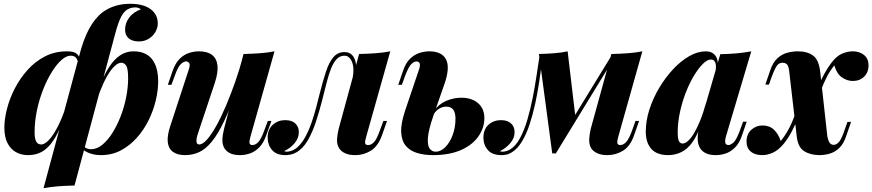

<svg xmlns="http://www.w3.org/2000/svg" viewBox="-20 -802 4589 1010"><path d="M618 -472Q601 -472 581 -452.5Q561 -433 542 -399Q523 -365 506 -321Q489 -277 477 -228L497 -328Q523 -401 551.5 -445.5Q580 -490 612 -511Q644 -532 682 -532Q747 -532 779.5 -491Q812 -450 812 -373Q812 -327 799.5 -274Q787 -221 762 -170Q737 -119 700 -77.5Q663 -36 616 -11Q569 14 511 14Q478 14 451 4Q424 -6 410 -22L417 -36Q426 -26 436 -21.5Q446 -17 459 -17Q489 -17 517.5 -40Q546 -63 570.5 -101.5Q595 -140 614 -188.5Q633 -237 643.5 -289.5Q654 -342 654 -390Q654 -441 644 -456.5Q634 -472 618 -472ZM198 -42Q212 -42 232 -60.5Q252 -79 274.5 -118.5Q297 -158 319.5 -219.5Q342 -281 361 -366L345 -258Q315 -167 285.5 -106.5Q256 -46 218.5 -16Q181 14 127 14Q93 14 65 -1Q37 -16 20 -48Q3 -80 3 -131Q3 -175 16.5 -228.5Q30 -282 57 -335Q84 -388 124 -433Q164 -478 216 -505Q268 -532 333 -532Q370 -532 384.5 -518.5Q399 -505 403 -482L395 -462Q389 -486 380.5 -497.5Q372 -509 351 -509Q329 -509 303.5 -486.5Q278 -464 253 -424Q228 -384 207.5 -332.5Q187 -281 174.5 -222.5Q162 -164 162 -105Q162 -74 170 -58Q178 -42 198 -42ZM691 -763Q676 -763 663.5 -758.5Q651 -754 640 -745Q629 -735 619.5 -718Q610 -701 601.5 -676.5Q593 -652 585 -621L372 174Q324 175 285.5 178Q247 181 209 188L396 -506Q418 -593 448 -649Q478 -705 519 -737Q550 -760 586.5 -771Q623 -782 665 -782Q734 -782 772 -754Q810 -726 810 -678Q810 -656 797.5 -634Q785 -612 762.5 -598Q740 -584 710 -584Q677 -584 657.5 -600Q638 -616 638 -646Q638 -681 660 -710Q682 -739 721 -753Q715 -758 707.5 -760.5Q700 -763 691 -763Z M1232 -352Q1194 -239 1160 -167Q1126 -95 1093.5 -56Q1061 -17 1027 -1.5Q993 14 953 14Q913 14 889.5 -3.5Q866 -21 862.5 -54.5Q859 -88 875 -137L972 -433Q982 -462 975 -470.5Q968 -479 959 -479Q948 -479 933 -466.5Q918 -454 901 -408L882 -356H863L888 -429Q903 -471 925.5 -493Q948 -515 974.5 -523.5Q1001 -532 1026 -532Q1071 -532 1095.5 -513Q1120 -494 1124 -457.5Q1128 -421 1110 -366L1022 -102Q1002 -42 1028 -42Q1046 -42 1069 -68Q1092 -94 1117.5 -139.5Q1143 -185 1168.5 -245Q1194 -305 1217.5 -372Q1241 -439 1259 -508ZM1298 -85Q1291 -61 1292.5 -50Q1294 -39 1308 -39Q1324 -39 1338.5 -54.5Q1353 -70 1368 -110L1389 -166H1408L1380 -89Q1367 -51 1345 -28Q1323 -5 1296.5 4.5Q1270 14 1242 14Q1210 14 1190 4Q1170 -6 1160 -23Q1149 -42 1150 -68.5Q1151 -95 1159 -126L1261 -518Q1307 -519 1348 -522Q1389 -525 1424 -532Z M1907 -85Q1903 -71 1901 -60.5Q1899 -50 1902.5 -44.5Q1906 -39 1917 -39Q1933 -39 1947.5 -54.5Q1962 -70 1976 -110L1997 -166H2016L1989 -89Q1968 -32 1930.5 -9Q1893 14 1849 14Q1816 14 1795 4Q1774 -6 1764 -22Q1751 -43 1753 -70.5Q1755 -98 1762 -126L1869 -518Q1916 -519 1956.5 -522Q1997 -525 2033 -532ZM1488 -4Q1519 -5 1543.5 -26.5Q1568 -48 1586.5 -82.5Q1605 -117 1619 -157.5Q1633 -198 1643 -236Q1653 -274 1660 -303Q1678 -374 1694.5 -424.5Q1711 -475 1734 -501.5Q1757 -528 1792 -528Q1831 -528 1846 -490.5Q1861 -453 1846 -397L1835 -391Q1845 -444 1831.5 -476.5Q1818 -509 1792 -509Q1768 -509 1751 -491Q1734 -473 1721.5 -441.5Q1709 -410 1698 -366.5Q1687 -323 1674 -272Q1660 -217 1642 -162Q1624 -107 1599 -63.5Q1574 -20 1538 0Q1522 9 1507 11.5Q1492 14 1481 14Q1434 14 1411 -13Q1388 -40 1388 -78Q1388 -121 1415 -145.5Q1442 -170 1480 -170Q1515 -170 1533.5 -152.5Q1552 -135 1552 -107Q1552 -75 1529.5 -48.5Q1507 -22 1475 -7Q1476 -6 1480 -5Q1484 -4 1488 -4Z M2407 -288Q2461 -288 2494.5 -259.5Q2528 -231 2528 -180Q2528 -130 2497 -85Q2466 -40 2405.5 -13Q2345 14 2257 14Q2212 14 2175 3Q2138 -8 2115.5 -34Q2093 -60 2090.5 -105.5Q2088 -151 2111 -220L2183 -433Q2189 -449 2189 -459Q2189 -469 2184 -474Q2179 -479 2171 -479Q2159 -479 2144.5 -465.5Q2130 -452 2113 -408L2094 -356H2075L2100 -429Q2114 -471 2137 -493Q2160 -515 2186.5 -523.5Q2213 -532 2238 -532Q2303 -532 2325.5 -491Q2348 -450 2320 -366L2259 -191Q2234 -118 2231 -77.5Q2228 -37 2240 -20.5Q2252 -4 2272 -4Q2299 -4 2323 -28.5Q2347 -53 2361.5 -92.5Q2376 -132 2376 -177Q2376 -210 2364 -225.5Q2352 -241 2327 -241Q2308 -241 2290.5 -230.5Q2273 -220 2261 -200L2262 -217Q2287 -254 2326.5 -271Q2366 -288 2407 -288Z M3233 -85Q3229 -71 3227.5 -60.5Q3226 -50 3229.5 -44.5Q3233 -39 3243 -39Q3259 -39 3273.5 -54.5Q3288 -70 3303 -110L3323 -166H3342L3315 -89Q3295 -32 3257 -9Q3219 14 3175 14Q3143 14 3121.5 4Q3100 -6 3090 -22Q3078 -43 3079.5 -70.5Q3081 -98 3088 -126L3196 -518Q3242 -519 3283 -522Q3324 -525 3359 -532ZM2834 -495Q2826 -437 2817 -375.5Q2808 -314 2795 -255Q2782 -196 2765 -145Q2748 -94 2725 -56.5Q2702 -19 2673 -1Q2657 9 2643 11.5Q2629 14 2618 14Q2569 14 2546 -13Q2523 -40 2523 -77Q2523 -122 2550 -146Q2577 -170 2615 -170Q2650 -170 2668.5 -152.5Q2687 -135 2687 -107Q2687 -75 2664 -48.5Q2641 -22 2610 -7Q2611 -6 2615 -5Q2619 -4 2624 -4Q2645 -5 2662 -15Q2692 -32 2715 -74.5Q2738 -117 2754.5 -173.5Q2771 -230 2783 -291.5Q2795 -353 2803.5 -411Q2812 -469 2819 -513ZM2885 5 2815 -518Q2857 -519 2896 -522Q2935 -525 2966 -532L3007 -186L2904 5ZM2914 -48 3197 -510 3212 -499 2904 5Z M3571 -47Q3583 -47 3598 -59.5Q3613 -72 3629 -98Q3645 -124 3662 -165Q3679 -206 3695 -264L3670 -156Q3650 -92 3623 -54.5Q3596 -17 3563.5 -1.5Q3531 14 3495 14Q3435 14 3406 -19Q3377 -52 3377 -110Q3377 -166 3396 -225.5Q3415 -285 3447.5 -339.5Q3480 -394 3520.5 -437.5Q3561 -481 3605.5 -506.5Q3650 -532 3693 -532Q3726 -532 3743.5 -509Q3761 -486 3755 -433L3744 -427Q3749 -458 3742.5 -473.5Q3736 -489 3720 -489Q3701 -489 3678 -466.5Q3655 -444 3631.5 -405.5Q3608 -367 3588.5 -317.5Q3569 -268 3557 -213Q3545 -158 3545 -105Q3545 -74 3551 -60.5Q3557 -47 3571 -47ZM3769 -517Q3818 -518 3856.5 -521.5Q3895 -525 3932 -532L3799 -85Q3795 -71 3794.5 -60.5Q3794 -50 3798.5 -44.5Q3803 -39 3812 -39Q3823 -39 3838 -52Q3853 -65 3870 -110L3889 -162H3908L3883 -89Q3869 -48 3846 -25.5Q3823 -3 3797 5.5Q3771 14 3745 14Q3689 14 3665 -19Q3650 -41 3650 -74Q3650 -107 3663 -152Z M4332 -86Q4337 -60 4345 -50Q4353 -40 4366 -40Q4380 -40 4394 -56Q4408 -72 4425 -124L4438 -161H4457L4432 -88Q4418 -45 4394.5 -23Q4371 -1 4343.5 6.5Q4316 14 4291 14Q4243 14 4210 -7Q4177 -28 4171 -86L4131 -432Q4127 -458 4118 -465Q4109 -472 4096 -472Q4087 -472 4078 -467Q4069 -462 4060 -445.5Q4051 -429 4038 -394L4025 -357H4006L4031 -430Q4045 -473 4069 -495Q4093 -517 4121.5 -524.5Q4150 -532 4176 -532Q4227 -532 4257.5 -509.5Q4288 -487 4295 -421ZM4369 -458Q4346 -430 4328.5 -395.5Q4311 -361 4298.5 -326.5Q4286 -292 4278 -263Q4278 -263 4268 -263.5Q4258 -264 4258 -264Q4261 -274 4268 -297Q4275 -320 4286.5 -350Q4298 -380 4315 -411.5Q4332 -443 4353 -471Q4380 -507 4409 -519.5Q4438 -532 4466 -532Q4502 -532 4525.5 -512.5Q4549 -493 4549 -457Q4549 -422 4526 -399Q4503 -376 4466 -376Q4437 -376 4409.5 -394.5Q4382 -413 4369 -458ZM4087 -60Q4122 -103 4145.5 -157.5Q4169 -212 4182 -255Q4182 -255 4191.5 -254Q4201 -253 4201 -253Q4194 -226 4180.5 -189.5Q4167 -153 4148 -116Q4129 -79 4104 -47Q4075 -12 4046 1Q4017 14 3990 14Q3951 14 3929 -5Q3907 -24 3907 -57Q3907 -96 3932 -119Q3957 -142 3991 -142Q4028 -142 4051.5 -119.5Q4075 -97 4087 -60Z"/></svg>

Font: Playfair Display ExtraBold
Style: Italic
Weight: 800
Italic angle: -14°
Designer: Claus Eggers Sørensen
Foundry: Claus Eggers Sørensen
Version: Version 1.203